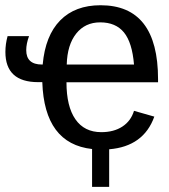

<svg xmlns="http://www.w3.org/2000/svg" viewBox="-20 -558 640 729"><path d="M232.4 -245.6Q232.4 -153.8 266.4 -105Q300.3 -56.2 364.7 -56.2Q412.1 -56.2 444.6 -77.4Q477.1 -98.6 488.8 -137.2L565.9 -115.2Q525.4 -2 394.5 8.8V151.4H329.6V7.8Q148.4 -12.2 140.6 -246.1H125Q0.5 -246.1 0.5 -360.8Q0.5 -390.6 8.8 -420.9H90.3Q79.6 -392.1 79.6 -367.7Q79.6 -313 139.2 -313H142.1Q151.9 -422.9 208.5 -480.5Q265.1 -538.1 361.8 -538.1Q580.1 -538.1 580.1 -257.3V-245.6ZM488.8 -313Q481.9 -396.5 450.7 -434.8Q419.4 -473.1 360.4 -473.1Q303.2 -473.1 269.3 -430.4Q235.4 -387.7 233.4 -313Z"/></svg>

Font: Cousine
Style: Regular
Weight: 400
Monospace: yes
Designer: Steve Matteson
Foundry: Monotype Imaging Inc.
Version: Version 1.21